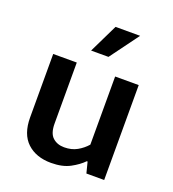

<svg xmlns="http://www.w3.org/2000/svg" viewBox="-129 -794 813 903"><g transform="rotate(20 277.0 -342.5)"><path d="M373 -475H491V0H402L388 -55H384Q361 -31 323 -10.5Q285 10 228 10Q153 10 108 -32Q63 -74 63 -158V-475H181V-170Q181 -121 203.5 -100.5Q226 -80 261 -80Q298 -80 325.5 -95.5Q353 -111 373 -134ZM312 -551H225L295 -695H418Z"/></g></svg>

Font: Mukta SemiBold
Style: Regular
Weight: 600
Designer: Girish Dalvi and Yashodeep Gholap
Foundry: Ek Type
Version: Version 2.538;PS 1.002;hotconv 16.6.51;makeotf.lib2.5.65220;